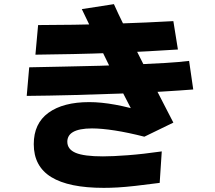

<svg xmlns="http://www.w3.org/2000/svg" viewBox="-20 -841 1040 927"><path d="M151 -577 164 -720Q243 -720 334.5 -721.5Q426 -723 517 -726Q608 -729 686.5 -732.5Q765 -736 817 -739L839 -602Q778 -598 696 -593.5Q614 -589 521 -585.5Q428 -582 333 -580Q238 -578 151 -577ZM109 -378 121 -516Q202 -518 289.5 -519.5Q377 -521 464 -523.5Q551 -526 631 -529.5Q711 -533 778 -537Q845 -541 893 -547L913 -409Q850 -404 757.5 -398.5Q665 -393 555.5 -389Q446 -385 331.5 -382Q217 -379 109 -378ZM481 66Q312 66 227.5 14Q143 -38 143 -145Q143 -245 214 -296.5Q285 -348 411 -348Q468 -348 536.5 -335.5Q605 -323 685 -298L647 -250Q606 -329 572.5 -394.5Q539 -460 508.5 -521.5Q478 -583 446 -649.5Q414 -716 375 -797L530 -821Q549 -778 578 -719.5Q607 -661 640 -595Q673 -529 706.5 -463.5Q740 -398 769 -342Q798 -286 817 -249L677 -181Q599 -201 534.5 -211Q470 -221 424 -221Q393 -221 370 -216.5Q347 -212 332.5 -203.5Q318 -195 311.5 -183Q305 -171 305 -157Q305 -120 345.5 -103Q386 -86 477 -86Q524 -86 597 -91.5Q670 -97 761 -110L751 42Q682 51 633 56.5Q584 62 548.5 64Q513 66 481 66Z"/></svg>

Font: Murecho Thin ExtraBold
Style: Regular
Weight: 800
Version: Version 1.010